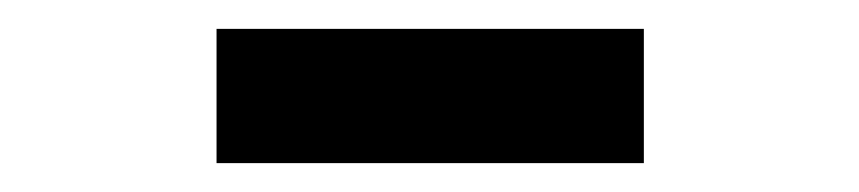

<svg xmlns="http://www.w3.org/2000/svg" viewBox="-20 -705 595 133"><path d="M130 -592V-685H426V-592Z"/></svg>

Font: Toshiba Sans
Style: Bold
Weight: 700
Designer: Paul D. Hunt
Foundry: Toshiba Corporation
Version: Version 2.020;PS 2.0;hotconv 1.0.86;makeotf.lib2.5.63406